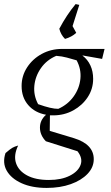

<svg xmlns="http://www.w3.org/2000/svg" viewBox="-47 -721 547 942"><path d="M214 -155Q206 -155 198 -155L197 -79L316 -43Q413 -13 413 60Q413 100 382.5 132Q352 164 300 182.5Q248 201 182 201Q110 201 59 178Q8 155 -14 116.5Q-36 78 -20 30Q2 11 13 4.5Q24 -2 42 -7Q19 41 31.5 79Q44 117 85.5 139.5Q127 162 193 162Q254 162 295.5 141Q337 120 348.5 87.5Q360 55 333 21L178 -28Q149 -58 149 -95Q149 -132 179 -158Q124 -168 91.5 -205.5Q59 -243 59 -299Q59 -349 86 -390.5Q113 -432 158 -456.5Q203 -481 258 -481H466L454 -432L358 -449V-448Q383 -429 396.5 -400Q410 -371 410 -334Q410 -285 383.5 -244.5Q357 -204 312.5 -179.5Q268 -155 214 -155ZM239 -187Q286 -208 314.5 -248Q343 -288 347.5 -335Q352 -382 329 -425Q305 -432 281 -438.5Q257 -445 229 -447Q182 -427 154 -387Q126 -347 121.5 -300Q117 -253 140 -210Q174 -198 197.5 -192.5Q221 -187 239 -187ZM342 -697 309 -593 327 -560Q306 -540 272 -530Q251 -551 244 -580Q280 -648 324 -701Z"/></svg>

Font: Piazzolla Light
Style: Italic
Weight: 300
Italic angle: -11.3°
Designer: Juan Pablo del Peral
Foundry: Huerta Tipografica
Version: Version 1.330